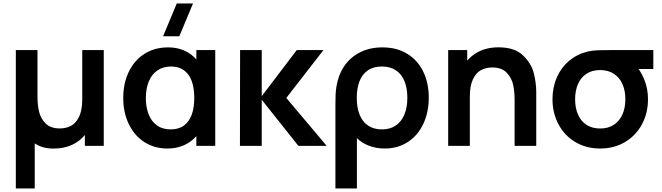

<svg xmlns="http://www.w3.org/2000/svg" viewBox="-20 -822 3730 1082"><path d="M69.2 240V-540H191.2V-279.8Q191.2 -233 199.6 -194.7Q208.1 -156.3 236.1 -127.2Q264.2 -98.2 317.3 -98.2Q352 -98.2 379.8 -112.8Q407.7 -127.3 425.6 -164Q443.5 -200.7 443.5 -262.5V-540H564.7V0H458.2V-61.2Q427.9 -24.1 383.2 -4.4Q338.5 15.3 281.5 15.3Q249.8 15.3 223.2 7.9Q196.6 0.5 175.7 -14V240Z M990.5 -617.5H899L976.2 -802.5H1067.7ZM923.7 15Q848.8 15 792.2 -22.2Q735.7 -59.4 705.1 -124.2Q674.5 -188.9 674.5 -270Q674.5 -351.9 705.5 -416.8Q736.5 -481.8 793.9 -518.4Q851.3 -555 927.2 -555Q966.8 -555 1000.4 -543.9Q1034.1 -532.8 1060.4 -511.8Q1086.8 -490.7 1104.8 -460.8L1086.5 -435.5V-540H1193V0H1086.5V-105.7L1104.8 -80.3Q1086.8 -50.8 1059.5 -29.2Q1032.2 -7.7 997.7 3.7Q963.2 15 923.7 15ZM942 -92.8Q987.7 -92.8 1017.2 -115Q1046.7 -137.1 1060.8 -176.7Q1074.8 -216.3 1074.8 -270.2Q1074.8 -324.2 1061 -363.7Q1047.1 -403.2 1017.8 -425.2Q988.5 -447.2 943.7 -447.2Q899.5 -447.2 867.6 -425.5Q835.7 -403.9 818.8 -363.8Q802 -323.6 802 -269.3Q802 -218.8 817.1 -179Q832.2 -139.2 863.7 -116Q895.2 -92.8 942 -92.8Z M1332.2 0 1333 -540H1455V-280L1652.5 -540H1803L1593.5 -270L1821 0H1661.5L1455 -260V0Z M1870.2 -231.8Q1870.2 -266.4 1871.3 -290Q1872.4 -313.6 1876.3 -336.2Q1887.1 -401.5 1921.1 -450.9Q1955.1 -500.2 2009.8 -527.6Q2064.6 -555 2135 -555Q2216.6 -555 2275.5 -518.6Q2334.5 -482.2 2365.4 -417.9Q2396.3 -353.7 2396.3 -271.8Q2396.3 -189.8 2365.8 -124.5Q2335.2 -59.1 2278.7 -22Q2222.2 15 2147.7 15Q2100.2 15 2059.2 -0.7Q2018.3 -16.4 1991.3 -43.8V240H1870.2ZM2132.2 -92.8Q2179 -92.8 2211.1 -115.2Q2243.2 -137.5 2259.4 -177.5Q2275.5 -217.6 2275.5 -271Q2275.5 -324.8 2259.5 -364.4Q2243.5 -403.9 2211.4 -425.5Q2179.2 -447.2 2132.2 -447.2Q2084.4 -447.2 2052.7 -425.2Q2021 -403.3 2005.8 -363.7Q1990.5 -324 1990.5 -270.3Q1990.5 -215.8 2006.4 -176Q2022.2 -136.2 2054 -114.5Q2085.7 -92.8 2132.2 -92.8Z M2880 -260.2Q2880 -307 2871.5 -345.3Q2863.1 -383.7 2835 -412.8Q2807 -441.8 2753.8 -441.8Q2719.2 -441.8 2691.3 -427.2Q2663.5 -412.7 2645.6 -376Q2627.7 -339.3 2627.7 -277.5L2556.2 -308.2Q2556.2 -377.9 2583.2 -434Q2610.2 -490.2 2662.8 -522.8Q2715.5 -555.3 2789.7 -555.3Q2880.2 -555.3 2927.3 -509.8Q2974.5 -464.2 2988.2 -409.5Q3002 -354.8 3002 -301.5V0H2880ZM2505.7 0V-540H2613V-372.5H2627.7V0Z M3362.2 15Q3283.5 15 3222.3 -21.5Q3161.1 -58 3127.3 -121.6Q3093.5 -185.2 3093.5 -263Q3093.5 -330 3118.1 -385.8Q3142.7 -441.7 3187.9 -479.6Q3233.2 -517.6 3293.8 -532Q3317.3 -537.3 3348.3 -538.7Q3379.3 -540 3435.5 -540H3661.7V-433H3523.7L3551.5 -465.3Q3587.5 -429.9 3609.6 -376.8Q3631.7 -323.7 3631.7 -263Q3631.7 -184.8 3597.7 -121.4Q3563.7 -58 3502.2 -21.5Q3440.8 15 3362.2 15ZM3362.2 -97.8Q3407.9 -97.8 3439.9 -119.2Q3471.8 -140.5 3488 -177.7Q3504.2 -214.9 3504.2 -263Q3504.2 -310.5 3488 -347.6Q3471.8 -384.8 3439.7 -405.9Q3407.5 -427.1 3362.2 -427.2Q3315.5 -427.2 3283.8 -405.6Q3252 -383.9 3236.5 -346.7Q3221 -309.4 3221 -263Q3221 -213.6 3237.3 -176.4Q3253.6 -139.2 3285.3 -118.5Q3317.1 -97.8 3362.2 -97.8Z"/></svg>

Font: Manrope
Style: Regular
Weight: 400
Designer: Mikhail Sharanda
Foundry: Mikhail Sharanda
Version: Version 4.503